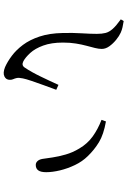

<svg xmlns="http://www.w3.org/2000/svg" viewBox="155 -877 690 1040"><g transform="rotate(90 500.0 -357.0)"><path d="M163.4 -536.7Q163.4 -564.4 158.5 -583.6Q153.7 -602.9 136.9 -622Q120.2 -641 84.8 -666.4L94.1 -681.9Q112 -679.1 127.4 -675.7Q142.8 -672.2 156.9 -665.9Q174.9 -657.9 195.4 -641.3Q215.9 -624.7 230.4 -604.6Q245 -584.4 245 -563.3Q245 -546.7 239.8 -526.1Q234.7 -505.5 227.8 -480.1Q220.9 -454.6 215.8 -423.2Q210.6 -391.7 210.6 -353.1Q210.6 -290.1 226.8 -246Q242.9 -202 266.7 -176Q290.5 -150 311.4 -138.7Q322.4 -133.1 331 -134.6Q339.6 -136.1 346.3 -146.3Q369.9 -181.3 394.3 -231.8Q418.8 -282.2 439.7 -328.7L466.4 -316.7Q454.6 -284.4 441.2 -248.2Q427.9 -212.1 417.9 -182Q407.8 -151.8 404.7 -136Q400.1 -113.8 402.7 -102.5Q405.2 -91.2 408.8 -83.7Q412.4 -76.3 412.4 -65.2Q412.4 -44.7 393.8 -35.8Q375.1 -26.8 343.6 -39.3Q314.2 -52.3 282.6 -75.8Q251 -99.3 223.1 -136.4Q195.3 -173.6 177.7 -226.8Q160.1 -280 158.8 -351.4Q157.3 -405.5 160.4 -454.4Q163.4 -503.4 163.4 -536.7ZM629.2 -561.9 637.8 -585.9Q708.9 -573.3 750.5 -547.9Q792.1 -522.5 826 -487.2Q854.9 -457.8 874 -417.8Q893.1 -377.8 902.9 -336.9Q912.7 -296 912.7 -262.1Q912.7 -233 902.9 -219.4Q893.2 -205.7 873.5 -205.7Q861.8 -205.7 853 -214.7Q844.2 -223.7 840.9 -241Q837.9 -262.8 832.8 -296.4Q827.8 -329.9 816.9 -367.9Q806 -405.9 784.5 -441.4Q758.4 -485.9 718.8 -514.3Q679.2 -542.7 629.2 -561.9Z"/></g></svg>

Font: Noto Serif KR
Style: Regular
Weight: 200
Designer: Ryoko NISHIZUKA 西塚涼子 (kana & ideographs); Frank Grießhammer (Latin, Greek & Cyrillic); Wenlong ZHANG 张文龙 (bopomofo); San
Foundry: Adobe
Version: Version 2.001;hotconv 1.1.0;makeotfexe 2.6.0